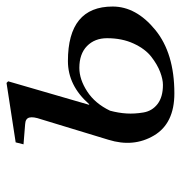

<svg xmlns="http://www.w3.org/2000/svg" viewBox="-3 -539 554 588"><g transform="rotate(-90 274.0 -245.0)"><path d="M126 -450 132 -474 314 -502 319 -497 247 -249H249Q306 -314 381 -314Q548 -314 548 -177Q548 -105 476.5 -46.5Q405 12 282 12Q190 12 153 -50.5Q116 -113 140 -190L203 -397Q211 -420 208 -432Q205 -444 188 -445ZM229 -185Q222 -159 220.5 -134.5Q219 -110 223.5 -83Q228 -56 249.5 -39.5Q271 -23 308 -23Q325 -23 347.5 -31.5Q370 -40 394 -58.5Q418 -77 434.5 -112.5Q451 -148 451 -194Q451 -232 427 -255.5Q403 -279 360 -279Q325 -279 288 -255Q251 -231 229 -185Z"/></g></svg>

Font: Heuristica
Style: Italic
Weight: 400
Italic angle: -13°
Version: Version 1.0.2